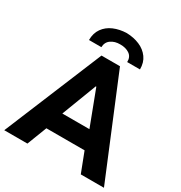

<svg xmlns="http://www.w3.org/2000/svg" viewBox="-214 -1072 1150 1220"><g transform="rotate(30 360.5 -462.0)"><path d="M293 -719.7H428.7L726.6 0H556.6L501 -144.5H220.7L165 0H-4.9ZM548.8 -765.6H455.1Q456.5 -803.7 429.4 -822.5Q402.3 -841.3 361.3 -840.8Q321.8 -841.3 294.2 -822Q266.6 -802.7 265.6 -765.6H174.8Q174.8 -815.9 199.7 -851.1Q224.6 -886.2 267.1 -904.3Q309.6 -922.4 361.3 -923.8Q413.1 -922.4 455.8 -904.3Q498.5 -886.2 523.9 -851.1Q549.3 -815.9 548.8 -765.6ZM460.4 -276.4 363.3 -532.2H359.4L261.7 -276.4Z"/></g></svg>

Font: Reddit Sans Fudge ExtraBold
Style: Regular
Weight: 800
Designer: Stephen Hutchings
Foundry: Reddit
Version: Version 1.011